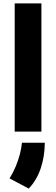

<svg xmlns="http://www.w3.org/2000/svg" viewBox="-20 -760 324 1109"><path d="M64.9 -740.2H219.2V0H64.9ZM35.2 270.5Q55.7 237.3 70.6 201.9Q85.4 166.5 94.5 131.8Q103.5 97.2 106.9 64.5H238.8Q238.3 144.5 214.8 213.4Q191.4 282.2 146 329.1Z"/></svg>

Font: DavidDev Light
Style: Regular
Weight: 300
Designer: David.dev
Foundry: David.dev
Version: Version 1.001;FEAKit 1.0